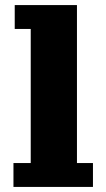

<svg xmlns="http://www.w3.org/2000/svg" viewBox="-20 -736 417 756"><path d="M33 0V-94H101V-622H38V-716H283V-94H346V0Z"/></svg>

Font: Montagu Slab 24pt
Style: Bold
Weight: 700
Designer: Florian Karsten
Foundry: Florian Karsten
Version: Version 1.000